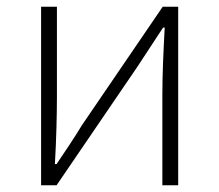

<svg xmlns="http://www.w3.org/2000/svg" viewBox="-20 -550 651 570"><path d="M102 0V-530H149V-263Q149 -220 147.5 -168Q146 -116 143 -63H148Q165 -88 186.5 -120.5Q208 -153 223 -178L463 -530H509V0H462V-267Q462 -311 464 -363Q466 -415 469 -468H464Q448 -443 426 -410Q404 -377 388 -352L148 0Z"/></svg>

Font: Noto Sans KR ExtraLight
Style: Regular
Weight: 250
Designer: Ryoko NISHIZUKA  (kana, bopomofo & ideographs); Paul D. Hunt (Latin, Greek & Cyrillic); Sandoll Communications , Soo-you
Foundry: Adobe
Version: Version 2.004-H2;hotconv 1.0.118;makeotfexe 2.5.65603